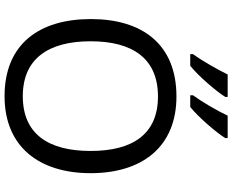

<svg xmlns="http://www.w3.org/2000/svg" viewBox="-106 -878 994 821"><g transform="rotate(90 390.5 -467.0)"><path d="M570 -934V-944H474C453 -899 415 -834 387 -796V-784H437C482 -820 549 -899 570 -934ZM394 -934V-944H298C276 -899 239 -834 211 -796V-784H261C306 -820 373 -899 394 -934ZM720 -358C720 -580 606 -725 392 -725C168 -725 61 -578 61 -359C61 -138 168 10 391 10C606 10 720 -137 720 -358ZM156 -358C156 -538 230 -646 392 -646C553 -646 625 -538 625 -358C625 -178 553 -68 391 -68C230 -68 156 -178 156 -358Z"/></g></svg>

Font: Noto Sans Sinhala UI
Style: Regular
Weight: 400
Designer: Jelle Bosma - Monotype Design Team
Foundry: Monotype Imaging Inc.
Version: Version 2.006